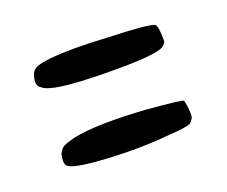

<svg xmlns="http://www.w3.org/2000/svg" viewBox="-57 -502 496 419"><g transform="rotate(-20 191.0 -293.0)"><path d="M89.8 -417Q141.6 -421.9 220.7 -417Q314.5 -414.1 329.1 -407.2Q334 -404.3 335 -383.8Q335.9 -369.1 335 -365.7Q334 -362.3 328.1 -357.4Q316.4 -347.7 249 -345.7Q69.3 -342.8 47.9 -365.2Q35.2 -372.1 43.9 -397.5Q47.9 -406.2 56.6 -410.2Q65.4 -414.1 89.8 -417ZM79.1 -236.3Q134.8 -248 250 -240.2Q329.1 -233.4 331.1 -230.5Q333 -228.5 334.5 -216.3Q335.9 -204.1 335.9 -195.3Q335.9 -187.5 326.2 -178.7Q318.4 -173.8 269.5 -170.9Q210 -165 135.7 -168.9Q61.5 -172.9 45.9 -182.6Q34.2 -187.5 41 -213.9Q46.9 -224.6 53.7 -228Q60.5 -231.4 79.1 -236.3Z"/></g></svg>

Font: JasonHandwriting2
Style: Regular
Weight: 400
Version: Version 1.05.10